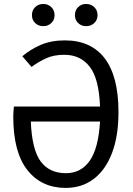

<svg xmlns="http://www.w3.org/2000/svg" viewBox="-20 -917 655 949"><path d="M45.6 -340Q45.6 -349.2 46.4 -362.8Q47.2 -376.4 48.7 -390.3H474.4Q469.2 -528.7 423.3 -587.4Q377.4 -646.2 297.9 -646.2Q246.2 -646.2 208.7 -629.2Q171.3 -612.3 135.9 -586.2L90.3 -639Q130.8 -673.3 182.1 -695.4Q233.3 -717.4 300.5 -717.4Q429.7 -717.4 497.7 -628.5Q565.6 -539.5 565.6 -362.6Q565.6 -244.6 533.8 -161Q502.1 -77.4 443.6 -32.8Q385.1 11.8 304.6 11.8Q185.1 11.8 115.4 -76.4Q45.6 -164.6 45.6 -340ZM306.2 -61Q380.5 -61 423.6 -122.6Q466.7 -184.1 474.4 -316.4H132.3Q137.9 -177.9 180.8 -119.5Q223.6 -61 306.2 -61ZM194.4 -787.7Q169.7 -787.7 153.8 -803.1Q137.9 -818.5 137.9 -842.1Q137.9 -866.2 153.8 -881.8Q169.7 -897.4 194.4 -897.4Q217.4 -897.4 233.6 -881.8Q249.7 -866.2 249.7 -842.1Q249.7 -818.5 233.6 -803.1Q217.4 -787.7 194.4 -787.7ZM405.6 -787.7Q382.1 -787.7 366.2 -803.1Q350.3 -818.5 350.3 -842.1Q350.3 -866.2 366.2 -881.8Q382.1 -897.4 405.6 -897.4Q429.7 -897.4 445.9 -881.8Q462.1 -866.2 462.1 -842.1Q462.1 -818.5 445.9 -803.1Q429.7 -787.7 405.6 -787.7Z"/></svg>

Font: FiraCode Nerd Font
Style: Regular
Weight: 400
Designer: Carrois Corporate, Edenspiekermann AG, Nikita Prokopov
Foundry: Carrois Corporate, Edenspiekermann AG, Nikita Prokopov
Version: Version 6.002;Nerd Fonts 2.2.2